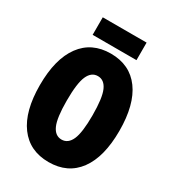

<svg xmlns="http://www.w3.org/2000/svg" viewBox="-213 -1005 1026 1138"><g transform="rotate(30 300.0 -436.0)"><path d="M300 16Q170 16 99 -80Q28 -176 28 -354Q28 -533 99 -629.5Q170 -726 300 -726Q431 -726 501.5 -629.5Q572 -533 572 -354Q572 -176 501.5 -80Q431 16 300 16ZM300 -138Q344 -138 366 -187Q388 -236 388 -354Q388 -473 366 -522.5Q344 -572 300 -572Q256 -572 234 -522.5Q212 -473 212 -354Q212 -236 234 -187Q256 -138 300 -138ZM150 -768V-888H450V-768Z"/></g></svg>

Font: Geist Mono Black
Style: Regular
Weight: 900
Monospace: yes
Designer: Basement.studio, Andrés Briganti, Mateo Zaragoza
Foundry: Basement.studio, Vercel, Andrés Briganti, Guido Ferreyra, Mateo Zaragoza
Version: Version 1.500; ttfautohint (v1.8.4.7-5d5b)